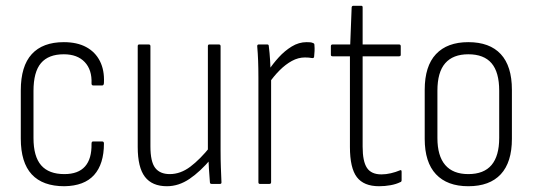

<svg xmlns="http://www.w3.org/2000/svg" viewBox="-20 -637 1845 665"><path d="M203 8Q128 8 90 -33Q52 -74 52 -157V-324Q52 -408 90 -449.5Q128 -491 201 -491Q247 -491 278.5 -474Q310 -457 326 -425.5Q342 -394 340 -351Q340 -341 334 -341H303Q297 -341 297 -348Q299 -395 273.5 -422Q248 -449 201 -449Q148 -449 122 -418.5Q96 -388 96 -322V-159Q96 -95 122.5 -64.5Q149 -34 203 -34Q251 -34 274.5 -60.5Q298 -87 297 -139Q297 -147 302 -147H334Q340 -147 340 -140Q340 -69 306 -31Q272 7 203 8Z M558 8Q507 8 482 -24.5Q457 -57 457 -128V-477Q457 -483 462 -483H495Q501 -483 501 -477V-130Q501 -77 517.5 -55.5Q534 -34 568 -34Q605 -34 639 -59.5Q673 -85 709 -130L711 -87Q674 -43 636.5 -17.5Q599 8 558 8ZM713 0Q707 0 707 -6Q705 -29 703.5 -54.5Q702 -80 702 -99L700 -110V-477Q700 -483 705 -483H738Q744 -483 744 -477V-116Q744 -84 745 -57Q746 -30 747 -7Q748 0 742 0Z M880 0Q875 0 875 -6V-368Q875 -400 874 -426.5Q873 -453 871 -475Q870 -483 876 -483H906Q911 -483 911 -477Q914 -454 915.5 -428Q917 -402 917 -384L919 -369V-6Q919 0 913 0ZM911 -348 910 -393Q925 -416 945.5 -438.5Q966 -461 990.5 -476Q1015 -491 1042 -491Q1049 -491 1054.5 -490.5Q1060 -490 1064 -488Q1067 -487 1068 -485.5Q1069 -484 1069 -481Q1070 -470 1069.5 -460.5Q1069 -451 1068 -441Q1068 -435 1060 -436Q1055 -437 1049.5 -437.5Q1044 -438 1036 -438Q1013 -438 991 -426Q969 -414 948.5 -393.5Q928 -373 911 -348Z M1293 8Q1240 8 1216 -23.5Q1192 -55 1192 -128V-442H1132Q1126 -442 1126 -447V-477Q1126 -483 1132 -483H1193L1198 -612Q1199 -617 1204 -617H1231Q1236 -617 1236 -612V-483H1362Q1368 -483 1368 -477V-447Q1368 -442 1362 -442H1236V-129Q1236 -78 1251 -55.5Q1266 -33 1301 -33Q1317 -33 1334 -37Q1351 -41 1365 -47Q1371 -50 1371 -42V-13Q1371 -7 1366 -6Q1352 1 1332.5 4.5Q1313 8 1293 8Z M1602 8Q1529 8 1490 -33.5Q1451 -75 1451 -156V-326Q1451 -408 1490 -449.5Q1529 -491 1602 -491Q1676 -491 1714.5 -449.5Q1753 -408 1753 -326V-156Q1753 -75 1714.5 -33.5Q1676 8 1602 8ZM1602 -34Q1656 -34 1682.5 -65.5Q1709 -97 1709 -159V-323Q1709 -387 1682.5 -418Q1656 -449 1602 -449Q1549 -449 1522 -418Q1495 -387 1495 -323V-159Q1495 -97 1522 -65.5Q1549 -34 1602 -34Z"/></svg>

Font: Sofia Sans Condensed Light
Style: Regular
Weight: 300
Designer: Botio Nikoltchev, Ani Petrova
Foundry: lettersoup
Version: Version 4.101